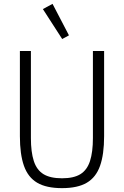

<svg xmlns="http://www.w3.org/2000/svg" viewBox="-20 -962 642 994"><path d="M83 -698H140V-247Q140 -175 155 -128.5Q170 -82 205 -60.5Q240 -39 301 -39Q362 -39 396.5 -60.5Q431 -82 446 -128.5Q461 -175 461 -247V-698H519V-257Q519 -163 498 -103.5Q477 -44 429.5 -16Q382 12 301 12Q220 12 172.5 -16Q125 -44 104 -103.5Q83 -163 83 -257ZM302 -760 202 -915 252 -942 337 -779Z"/></svg>

Font: IBM Plex Sans Condensed Light
Style: Regular
Weight: 300
Width: 3
Designer: Mike Abbink, Paul van der Laan, Pieter van Rosmalen
Foundry: Bold Monday
Version: Version 3.201